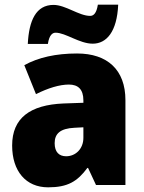

<svg xmlns="http://www.w3.org/2000/svg" viewBox="-20 -792 616 822"><path d="M99 -604H185C191 -644 206 -652 218 -652C261 -652 320 -605 377 -605C436 -605 481 -656 486 -772H399C393 -734 380 -724 366 -724C318 -724 261 -771 209 -771C134 -771 104 -704 99 -604ZM310 -563C219 -563 144 -546 84 -513L134 -389C186 -415 235 -430 275 -430C314 -430 337 -410 337 -362V-352L252 -349C109 -343 32 -287 32 -169C32 -59 91 10 186 10C270 10 311 -15 354 -73H357L391 0H517V-363C517 -494 439 -563 310 -563ZM299 -245 337 -247V-202C337 -155 304 -123 263 -123C233 -123 214 -141 214 -179C214 -220 238 -242 299 -245Z"/></svg>

Font: Noto Sans Georgian SemiCondensed Black
Style: Regular
Weight: 900
Width: 4
Designer: Monotype Design Team, Akaki Razmadze
Foundry: Google LLC
Version: Version 2.005